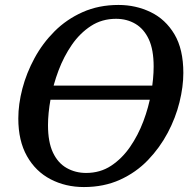

<svg xmlns="http://www.w3.org/2000/svg" viewBox="-20 -745 792 776"><path d="M130 -342V-399H645V-342ZM319 11Q245 11 184.5 -20.5Q124 -52 89 -114Q54 -176 54 -266Q54 -324 70.5 -387Q87 -450 119.5 -510Q152 -570 200.5 -618.5Q249 -667 314 -696Q379 -725 459 -725Q529 -725 589 -696Q649 -667 685 -606.5Q721 -546 721 -450Q721 -395 705.5 -332Q690 -269 658 -208.5Q626 -148 578 -98Q530 -48 465 -18.5Q400 11 319 11ZM328 -46Q385 -46 429 -75Q473 -104 505.5 -151Q538 -198 559.5 -255Q581 -312 591 -370Q601 -428 601 -476Q601 -544 581.5 -586Q562 -628 527.5 -648.5Q493 -669 449 -669Q392 -669 347.5 -640Q303 -611 270.5 -564Q238 -517 216.5 -460Q195 -403 184.5 -345Q174 -287 174 -239Q174 -171 194 -128.5Q214 -86 249.5 -66Q285 -46 328 -46Z"/></svg>

Font: ET Text
Style: Italic
Weight: 470
Italic angle: -12°
Designer: Monotype Design Team
Foundry: Monotype Imaging Inc.
Version: Version 2.009